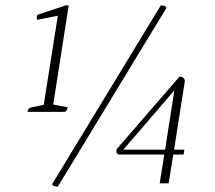

<svg xmlns="http://www.w3.org/2000/svg" viewBox="-20 -675 790 707"><path d="M81 -263Q83 -273 87.5 -276Q92 -279 93 -279L141 -289L193 -617L117 -602Q115 -606 115 -609Q115 -611 116 -615Q117 -619 119 -621L222 -655H233L176 -290L229 -280Q226 -263 216 -263ZM193 12Q174 12 172 3L572 -655Q590 -655 593 -646ZM568 0 585 -106H421Q406 -106 409 -125L641 -393Q651 -393 656.5 -387Q662 -381 660 -372L621 -124H659L656 -106H618L601 0ZM434 -124H588L622 -342Z"/></svg>

Font: Petrona Thin
Style: Italic
Weight: 100
Italic angle: -9°
Designer: Ringo R. Seeber
Foundry: Ringo R. Seeber
Version: Version 2.001; ttfautohint (v1.8.3)